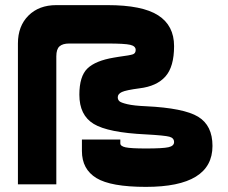

<svg xmlns="http://www.w3.org/2000/svg" viewBox="-20 -720 890 750"><path d="M400 -700H200Q132 -700 91 -659Q50 -618 50 -550V0H200V-500Q200 -528 212.5 -539Q225 -550 250 -550H400ZM290 -350Q290 -270 346 -236Q402 -202 550 -195Q623 -191 641.5 -186Q660 -181 660 -165Q660 -150 638.5 -145Q617 -140 550 -140Q491 -140 470.5 -144.5Q450 -149 450 -160V-175H300V-130Q300 -59 356.5 -24.5Q413 10 550 10Q810 10 810 -150Q810 -230 754 -264Q698 -298 550 -305Q503 -307 477.5 -313Q452 -319 446 -325Q440 -331 440 -340Q440 -353 456 -360.5Q472 -368 525 -375Q592 -383 626 -421Q660 -459 660 -540Q660 -620 598 -660Q536 -700 400 -700V-550Q467 -550 488.5 -545Q510 -540 510 -525Q510 -512 499.5 -508Q489 -504 443 -498Q432 -496 425 -495Q353 -483 321.5 -452.5Q290 -422 290 -350Z"/></svg>

Font: Millimetre
Style: Bold
Weight: 800
Designer: Jérémy Landes
Version: Version 1.0